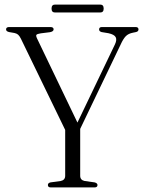

<svg xmlns="http://www.w3.org/2000/svg" viewBox="-20 -818 628 838"><path d="M405.5 -10.5Q405.5 0 392.5 0H201.5Q189 0 189 -10.5Q189 -19.5 200.5 -22L245 -28Q264.5 -32 264.5 -51V-251L71 -649.5Q65 -661.5 58.8 -666.8Q52.5 -672 43 -674L20 -678Q6.5 -681 6.5 -689.5Q6.5 -700 20 -700H199.5Q214 -700 214 -690Q214 -680.5 198 -677.5L158 -672.5Q142 -670 139 -666Q136 -662 142 -649.5L318 -283L482 -625Q491 -644.5 484.8 -656Q478.5 -667.5 453.5 -673L423.5 -678Q412.5 -681 412.5 -689.5Q412.5 -700 425 -700H571.5Q584.5 -700 584.5 -689.5Q584.5 -686 582 -682.5Q579.5 -679 571 -677.5L561 -675.5Q540 -671.5 528.8 -659.8Q517.5 -648 506.5 -623.5L330 -255.5V-51Q330 -32 349.5 -28L393 -22Q405.5 -18.5 405.5 -10.5ZM205 -780.5Q205 -798 220 -798H417.5Q432.5 -798 432.5 -780.5Q432.5 -763.5 417.5 -763.5H220Q205 -763.5 205 -780.5Z"/></svg>

Font: Fraunces 144pt S050 Light
Style: Regular
Weight: 300
Version: Version 1.000; ttfautohint (v1.8.3)